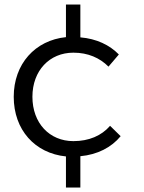

<svg xmlns="http://www.w3.org/2000/svg" viewBox="-20 -693 640 853"><path d="M516 -88 469 -134C431 -90 375 -66 306 -66C200 -66 124 -146 124 -263C124 -379 200 -459 306 -459C371 -459 423 -436 462 -397L508 -451C467 -493 409 -521 337 -527V-673H273V-528C136 -514 41 -409 41 -263C41 -116 135 -12 273 2V140H337V1C413 -6 475 -38 516 -88Z"/></svg>

Font: Juman Normal
Style: Regular
Weight: 300
Designer: Bandar Raffah (Arabic) Julieta Ulanovsky (Latin)
Foundry: Caramella
Version: Version 5.022;PS 005.022;hotconv 1.0.88;makeotf.lib2.5.64775